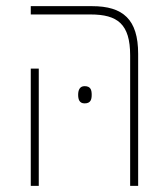

<svg xmlns="http://www.w3.org/2000/svg" viewBox="-20 -604 543 624"><path d="M403 0H429V-429C429 -541 380 -584 279 -584H80V-557H274C362 -557 403 -526 403 -424ZM80 0H106V-381H80ZM234 -296C234 -281 238 -268 255 -268C275 -268 278 -281 278 -296C278 -311 275 -324 255 -324C239 -324 234 -311 234 -296Z"/></svg>

Font: Noto Sans Hebrew Condensed Thin
Style: Regular
Weight: 100
Width: 3
Designer: Monotype Design Team
Foundry: Monotype Imaging Inc.
Version: Version 2.004